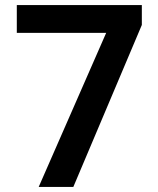

<svg xmlns="http://www.w3.org/2000/svg" viewBox="-20 -734 620 754"><path d="M132 0 397 -605H46V-714H537V-636L268 0Z"/></svg>

Font: Noto Sans Hebrew Thin SemiBold
Style: Regular
Weight: 600
Version: Version 3.001